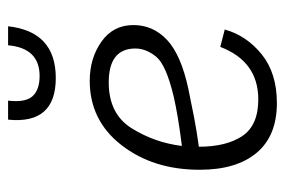

<svg xmlns="http://www.w3.org/2000/svg" viewBox="-135 -560 705 475"><g transform="rotate(-90 217.5 -322.5)"><path d="M343 -655H390Q377 -537 262 -537Q147 -537 159 -655H206Q201 -612 217 -594.5Q233 -577 267 -577Q336 -577 343 -655ZM209 -36Q303 -36 339 -130L382 -119Q367 -65 320.5 -27.5Q274 10 200 10Q119 10 77 -40Q35 -90 35 -181Q35 -296 96 -374.5Q157 -453 255 -453Q311 -453 352 -424Q393 -395 393 -345Q393 -296 356 -261.5Q319 -227 235 -209Q202 -202 165.5 -195Q129 -188 92 -183Q92 -115 118.5 -75.5Q145 -36 209 -36ZM215 -245Q295 -264 315 -289Q335 -314 335 -340Q335 -406 251 -406Q173 -406 137.5 -349Q102 -292 94 -225Q134 -230 163.5 -235Q193 -240 215 -245Z"/></g></svg>

Font: Zilla Slab Light
Style: Italic
Weight: 300
Italic angle: -6°
Designer: Typotheque.com
Foundry: Typotheque type foundry
Version: Version 1.1; 2017; ttfautohint (v1.6)